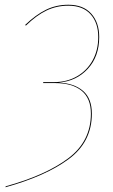

<svg xmlns="http://www.w3.org/2000/svg" viewBox="-20 -710 475 809"><path d="M398 -554Q398 -472 350 -420Q302 -368 228 -362Q293 -359 330 -327Q367 -295 367 -231Q367 -112 270 -40Q173 32 3 79L4 75Q171 29 267 -42.5Q363 -114 363 -231Q363 -296 323.5 -328Q284 -360 211 -360H162V-364H208Q262 -364 304.5 -388.5Q347 -413 370.5 -456Q394 -499 394 -554Q394 -614 361.5 -650Q329 -686 268 -686Q218 -686 175.5 -665.5Q133 -645 89 -602L86 -605Q131 -648 174 -669Q217 -690 268 -690Q331 -690 364.5 -652.5Q398 -615 398 -554Z"/></svg>

Font: Fira Sans Condensed Four
Style: Italic
Weight: 100
Width: 3
Italic angle: -8°
Designer: bBox Type GmbH & Carrois Corporate GbR & Edenspiekermann AG
Foundry: bBox Type GmbH & Carrois Corporate GbR & Edenspiekermann AG
Version: Version 4.301